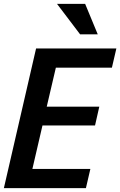

<svg xmlns="http://www.w3.org/2000/svg" viewBox="-20 -970 620 990"><path d="M0 0 166 -720H580L557 -621H268L221 -420H492L470 -323H199L147 -99H446L423 0ZM393 -793 274 -950H419L484 -793Z"/></svg>

Font: Instrument Sans SemiCondensed SemiBold Italic
Style: Regular
Weight: 600
Width: 4
Italic angle: -13°
Designer: Rodrigo Fuenzalida
Foundry: fragTYPE
Version: Version 1.000; ttfautohint (v1.8.4.7-5d5b);gftools[0.9.28]